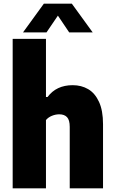

<svg xmlns="http://www.w3.org/2000/svg" viewBox="-20 -1018 622 1038"><path d="M48.5 -808H228.5V-493.5H237Q284.5 -557.5 373 -557.5Q420 -557.5 456.8 -536Q493.5 -514.5 515.2 -467.5Q537 -420.5 537 -346.5V0H357V-332Q357 -369 342.5 -384.5Q328 -400 300.5 -400Q280.5 -400 260.8 -392Q241 -384 228.5 -369V0H48.5ZM481 -843H354L293 -933.5L231.5 -843H104.5L217 -998H368.5Z"/></svg>

Font: Encode Sans Semi Condensed ExBd
Style: Regular
Weight: 800
Width: 4
Designer: Multiple Designers
Foundry: Impallari Type
Version: Version 2.000